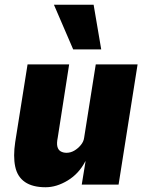

<svg xmlns="http://www.w3.org/2000/svg" viewBox="-20 -777 616 808"><path d="M172 11Q117 11 85 -11Q53 -33 44 -76Q35 -119 44 -179L96 -506H271L223 -198Q218 -174 221.5 -160Q225 -146 235.5 -140Q246 -134 260 -134Q277 -134 292.5 -143Q308 -152 320 -166.5Q332 -181 334 -197L383 -506H559L479 0H324L340 -98H339Q312 -46 265 -17.5Q218 11 172 11ZM288 -569 207 -757H374L406 -569Z"/></svg>

Font: Nunito Sans 7pt Condensed Black
Style: Italic
Weight: 900
Width: 3
Italic angle: -9°
Designer: Vernon Adams
Foundry: Vernon Adams
Version: Version 3.101;gftools[0.9.27]